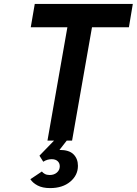

<svg xmlns="http://www.w3.org/2000/svg" viewBox="-20 -720 700 983"><path d="M223 0 325 -580.5H137.5L158 -700H660L640 -580.5H451L349 0ZM236.5 243Q198 243 172.8 229.8Q147.5 216.5 135.5 197.5L194.5 158Q199.5 165 209.5 170.5Q219.5 176 234.5 176Q257 176 271.5 163.2Q286 150.5 286 131.5Q286 115 275 105Q264 95 244.5 95Q221.5 95 201.5 108L182 77L257 -0.5H322L284.5 47.5Q334 47.5 356.5 70.2Q379 93 379 129Q379 177 339.8 210Q300.5 243 236.5 243Z"/></svg>

Font: Overpass
Style: Bold Italic
Weight: 700
Italic angle: -10°
Designer: Delve Withrington, Dave Bailey, Thomas Jockin
Foundry: Delve Fonts LLC
Version: Version 4.000; ttfautohint (v1.8.3)